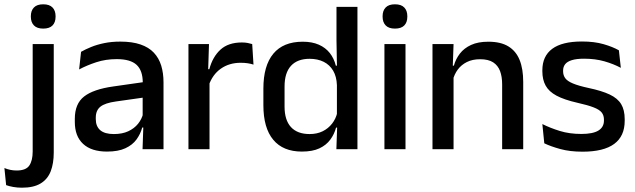

<svg xmlns="http://www.w3.org/2000/svg" viewBox="-76 -694 2955 893"><path d="M76 -85V-489H174V-85ZM125 -561Q96 -561 81.8 -575.8Q67.5 -590.5 67.5 -616.5V-618.5Q67.5 -644.5 81.8 -659.2Q96 -674 125 -674Q154 -674 168.2 -659.2Q182.5 -644.5 182.5 -618.5V-616.5Q182.5 -590 168.2 -575.5Q154 -561 125 -561ZM26 179Q4.5 179 -14.8 175.5Q-34 172 -47.5 167L-55.5 87.5Q-42.5 93 -28.2 96Q-14 99 1.5 99Q44.5 99 60.2 76Q76 53 76 10.5V-130.5H174V15.5Q174 66 159.8 102.8Q145.5 139.5 113 159.2Q80.5 179 26 179Z M587 0 591 -116 587.5 -131V-285L588 -309.5Q588 -366 559.2 -392.5Q530.5 -419 467 -419Q415.5 -419 371.5 -404.5Q327.5 -390 292 -371L301 -453Q321 -464.5 348 -475.5Q375 -486.5 409 -493.5Q443 -500.5 483.5 -500.5Q539 -500.5 577.5 -487.2Q616 -474 639.5 -449Q663 -424 673.8 -389Q684.5 -354 684.5 -311V0ZM421.5 11Q349 11 310.5 -24.8Q272 -60.5 272 -126.5V-141.5Q272 -211.5 315.2 -245.2Q358.5 -279 451.5 -292L598.5 -313L604 -242L463 -222Q412.5 -215 391 -197.8Q369.5 -180.5 369.5 -147V-140Q369.5 -106.5 390.2 -88.5Q411 -70.5 453.5 -70.5Q492.5 -70.5 520.5 -83.5Q548.5 -96.5 566 -118.2Q583.5 -140 590 -166.5L603.5 -101H585.5Q577.5 -71 559 -45.5Q540.5 -20 507.2 -4.5Q474 11 421.5 11Z M894.5 -295.5 873.5 -372H897.5Q913 -430 949.5 -463.2Q986 -496.5 1049 -496.5Q1064 -496.5 1075.8 -494.2Q1087.5 -492 1097 -489L1103 -393.5Q1091 -397.5 1076 -399.8Q1061 -402 1043.5 -402Q990 -402 951 -374.5Q912 -347 894.5 -295.5ZM800.5 0V-489H896L891.5 -346.5L898.5 -339.5V0Z M1328 11Q1240.5 11 1194.8 -44Q1149 -99 1149 -204.5V-282Q1149 -388.5 1195.2 -444.2Q1241.5 -500 1332 -500Q1375.5 -500 1406.8 -486.2Q1438 -472.5 1457.8 -447.5Q1477.5 -422.5 1486 -388.5H1518.5L1491 -298Q1489.5 -338 1473.5 -365.2Q1457.5 -392.5 1429.5 -406.5Q1401.5 -420.5 1364 -420.5Q1307.5 -420.5 1277.5 -388Q1247.5 -355.5 1247.5 -291.5V-198Q1247.5 -135.5 1277.2 -103Q1307 -70.5 1364 -70.5Q1398.5 -70.5 1424.8 -83.5Q1451 -96.5 1468.5 -119Q1486 -141.5 1492.5 -169.5L1515.5 -100.5H1487Q1479 -70 1460.2 -44.5Q1441.5 -19 1409.5 -4Q1377.5 11 1328 11ZM1488.5 0 1492.5 -114.5 1491 -145.5V-348.5L1491.5 -367.5L1489 -506V-662H1586.5V0Z M1712 0V-489H1810V0ZM1761 -561Q1732 -561 1717.8 -575.8Q1703.5 -590.5 1703.5 -616.5V-618.5Q1703.5 -644.5 1717.8 -659.2Q1732 -674 1761 -674Q1790 -674 1804.2 -659.2Q1818.5 -644.5 1818.5 -618.5V-616.5Q1818.5 -590 1804.2 -575.5Q1790 -561 1761 -561Z M2259.5 0V-302Q2259.5 -337.5 2249.8 -363.5Q2240 -389.5 2217.8 -404Q2195.5 -418.5 2157 -418.5Q2121.5 -418.5 2095.5 -405.5Q2069.5 -392.5 2053.2 -370.5Q2037 -348.5 2030 -320.5L2014 -388.5H2035Q2043.5 -419.5 2063 -444.8Q2082.5 -470 2115 -485Q2147.5 -500 2195.5 -500Q2253 -500 2288.5 -478.2Q2324 -456.5 2340.8 -415Q2357.5 -373.5 2357.5 -313V0ZM1935.5 0V-489H2033.5L2029.5 -374.5L2033.5 -368.5V0Z M2633.5 11.5Q2574.5 11.5 2530 -0.8Q2485.5 -13 2455.5 -27.5L2446.5 -117Q2483.5 -98.5 2528 -84.8Q2572.5 -71 2628 -71Q2681.5 -71 2707.2 -86.8Q2733 -102.5 2733 -133.5V-137.5Q2733 -157.5 2722.5 -170.8Q2712 -184 2685.2 -194.5Q2658.5 -205 2609.5 -216Q2548 -230 2512.5 -249Q2477 -268 2461.8 -295.8Q2446.5 -323.5 2446.5 -362.5V-367Q2446.5 -433 2492.5 -467Q2538.5 -501 2630.5 -501Q2688.5 -501 2731.5 -488.5Q2774.5 -476 2802.5 -460L2811.5 -378.5Q2778 -396.5 2735.2 -408.8Q2692.5 -421 2640.5 -421Q2605 -421 2583.5 -414.2Q2562 -407.5 2552.5 -395.2Q2543 -383 2543 -366V-362.5Q2543 -344 2553 -330.2Q2563 -316.5 2588.8 -305.8Q2614.5 -295 2660.5 -285Q2722.5 -272 2759.5 -254.5Q2796.5 -237 2813 -209.8Q2829.5 -182.5 2829.5 -139.5V-132Q2829.5 -60.5 2780.5 -24.5Q2731.5 11.5 2633.5 11.5Z"/></svg>

Font: Anek Bangla Medium Medium
Style: Regular
Weight: 500
Version: Version 1.003